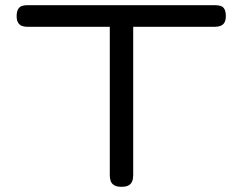

<svg xmlns="http://www.w3.org/2000/svg" viewBox="-20 -708 932 738"><path d="M808 -688Q819 -688 828.5 -685Q838 -682 843 -672.5Q848 -663 848 -646Q848 -630 842.5 -621Q837 -612 827.5 -608.5Q818 -605 806 -605H492V-34Q492 -21 488 -11Q484 -1 474.5 4.5Q465 10 446 10Q429 10 419 4Q409 -2 405.5 -12Q402 -22 402 -35V-605H85Q73 -605 64 -608.5Q55 -612 49.5 -621Q44 -630 44 -646Q44 -663 49.5 -672.5Q55 -682 64 -685Q73 -688 84 -688Z"/></svg>

Font: Fredoka Expanded
Style: Regular
Weight: 400
Width: 7
Designer: Ben Nathan
Foundry: Milena B. Brandão, Ben Nathan
Version: Version 2.001